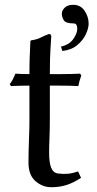

<svg xmlns="http://www.w3.org/2000/svg" viewBox="-20 -760 400 790"><path d="M101.1 -455.1Q101.1 -501.5 102.5 -532Q104 -562.5 105 -590.3L106.9 -593.8Q133.3 -597.7 147.2 -605.2Q161.1 -612.8 181.2 -620.1Q190.9 -620.1 190.9 -609.9Q189 -578.6 187.7 -559.1Q186.5 -539.6 185.8 -517.1Q185.1 -494.6 185.1 -455.1H235.4Q252.9 -455.1 274.2 -455.6Q295.4 -456.1 309.6 -457L314.5 -449.2Q306.6 -428.2 302.2 -405.8Q291.5 -406.7 268.1 -407.2Q244.6 -407.7 225.6 -407.7H185.1V-274.4Q185.1 -226.6 183.6 -192.1Q182.1 -157.7 182.1 -133.3Q182.1 -91.3 190.2 -70.6Q198.2 -49.8 217.3 -46.4Q237.8 -43.5 257.3 -44.9Q276.9 -46.4 301.3 -54.7L313.5 -28.3Q281.2 -7.3 252.9 1.5Q224.6 10.3 190.9 10.3Q154.8 10.3 126 -14.6Q97.2 -39.6 97.2 -91.3Q97.2 -106.9 97.7 -135.5Q98.1 -164.1 99.6 -197.5Q101.1 -231 101.1 -262.7V-407.7Q83 -407.7 61.3 -407.2Q39.6 -406.7 25.4 -405.8L20 -413.6Q28.3 -424.8 33.2 -434.3Q38.1 -443.8 43.5 -457Q52.7 -456.1 68.8 -455.6Q85 -455.1 101.1 -455.1ZM281.2 -740.2Q311.5 -740.2 328.1 -715.6Q344.7 -690.9 344.7 -662.6Q344.7 -643.6 333 -618.7Q321.3 -593.8 297.4 -574Q273.4 -554.2 236.3 -550.3L231 -568.4Q265.1 -575.7 281.5 -599.4Q297.9 -623 297.9 -641.1Q297.9 -663.6 283.2 -663.6Q250 -663.6 242.2 -677.2Q234.4 -690.9 234.4 -704.1Q234.4 -716.3 246.1 -728.3Q257.8 -740.2 281.2 -740.2Z"/></svg>

Font: Kurinto Seri
Style: Regular
Weight: 400
Designer: Kurinto was developed by Clint Goss from a range of fonts that are compatible with the SIL Open Font License Version 1.1
Foundry: Clinton F. Goss
Version: Version 2.196; July 25, 2020